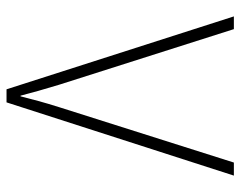

<svg xmlns="http://www.w3.org/2000/svg" viewBox="-96 -658 754 603"><g transform="rotate(90 281.5 -357.0)"><path d="M261 0H302L532 -714H491L317 -165C302 -118 292 -79 283 -44H281C272 -79 261 -118 247 -164L72 -714H32Z"/></g></svg>

Font: Noto Sans Mono SemiCondensed ExtraLight
Style: Regular
Weight: 200
Width: 4
Designer: Monotype Design Team
Foundry: Monotype Imaging Inc.
Version: Version 2.014